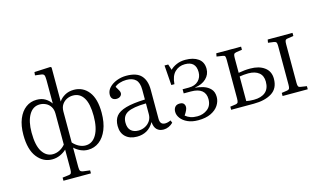

<svg xmlns="http://www.w3.org/2000/svg" viewBox="-108 -1106 2795 1666"><g transform="rotate(-15 1289.5 -273.5)"><path d="M281 218V190L338 183Q355 181 360 170.5Q365 160 365 136V-39Q341 -16 307.5 -1Q274 14 236 14Q156 14 102 -54.5Q48 -123 48 -256Q48 -339 72.5 -398.5Q97 -458 139.5 -489.5Q182 -521 237 -521Q282 -521 313.5 -502Q345 -483 365 -453V-663Q365 -698 358.5 -709.5Q352 -721 327 -723L279 -729L282 -758L427 -765L436 -758V-452Q455 -481 490 -501Q525 -521 571 -521Q653 -521 703.5 -456.5Q754 -392 754 -267Q754 -179 728.5 -116Q703 -53 659 -19.5Q615 14 558 14Q523 14 491.5 -0.5Q460 -15 436 -38V137Q436 161 442 170.5Q448 180 465 183L528 191V218ZM253 -28Q284 -28 313 -42.5Q342 -57 365 -84V-362Q365 -399 349 -424.5Q333 -450 307 -462.5Q281 -475 253 -475Q191 -475 156.5 -416Q122 -357 122 -257Q122 -140 158.5 -84Q195 -28 253 -28ZM547 -28Q609 -28 644.5 -89Q680 -150 680 -257Q680 -367 646.5 -421Q613 -475 551 -475Q522 -475 496 -462.5Q470 -450 453 -425Q436 -400 436 -362V-84Q459 -58 488 -43Q517 -28 547 -28Z M998 14Q934 14 896 -21Q858 -56 858 -119Q858 -173 884.5 -206.5Q911 -240 974 -258Q1037 -276 1146 -280V-368Q1146 -431 1117.5 -458.5Q1089 -486 1034 -486Q1002 -486 973 -476.5Q944 -467 929 -452Q946 -425 952.5 -411.5Q959 -398 959 -389Q959 -372 945.5 -360.5Q932 -349 910 -349Q888 -349 875 -361.5Q862 -374 862 -397Q862 -433 888 -461Q914 -489 955.5 -505Q997 -521 1042 -521Q1135 -521 1176 -476.5Q1217 -432 1217 -349V-88Q1217 -34 1263 -34Q1286 -34 1314 -47L1323 -24Q1305 -6 1282.5 4Q1260 14 1237 14Q1199 14 1176.5 -8Q1154 -30 1151 -76Q1124 -29 1085.5 -7.5Q1047 14 998 14ZM1024 -34Q1056 -34 1084 -48.5Q1112 -63 1129 -88.5Q1146 -114 1146 -149V-245Q1030 -243 980.5 -217Q931 -191 931 -129Q931 -81 956 -57.5Q981 -34 1024 -34Z M1548 14Q1493 14 1453.5 -4Q1414 -22 1393 -50Q1372 -78 1372 -108Q1372 -135 1386 -151.5Q1400 -168 1427 -168Q1453 -168 1463.5 -155.5Q1474 -143 1474 -125Q1474 -101 1443 -56Q1463 -39 1488.5 -30Q1514 -21 1549 -21Q1602 -21 1641 -51.5Q1680 -82 1680 -141Q1680 -191 1647.5 -217.5Q1615 -244 1550 -244H1485V-281H1542Q1596 -281 1627 -311.5Q1658 -342 1658 -389Q1658 -486 1560 -486Q1506 -486 1469.5 -450.5Q1433 -415 1428 -342H1400L1387 -521H1420L1437 -469Q1458 -491 1493.5 -506.5Q1529 -522 1573 -522Q1645 -522 1688.5 -491Q1732 -460 1732 -399Q1732 -348 1694.5 -312Q1657 -276 1594 -268V-266Q1631 -263 1668 -251Q1705 -239 1729.5 -212.5Q1754 -186 1754 -140Q1754 -101 1731 -65.5Q1708 -30 1662 -8Q1616 14 1548 14Z M1846 0V-28L1895 -35Q1912 -38 1916.5 -48Q1921 -58 1921 -83V-426Q1921 -451 1917 -460Q1913 -469 1896 -471L1843 -479L1848 -507H2071V-479L2018 -471Q2001 -468 1996.5 -458.5Q1992 -449 1992 -426V-293Q2022 -298 2045.5 -300.5Q2069 -303 2098 -303Q2177 -303 2225.5 -267Q2274 -231 2274 -165Q2274 -78 2212 -39Q2150 0 2050 0ZM2308 0V-28L2356 -35Q2374 -38 2378.5 -48Q2383 -58 2383 -81V-428Q2383 -451 2378.5 -460Q2374 -469 2357 -472L2305 -479L2310 -507H2533V-479L2481 -471Q2463 -469 2458.5 -459Q2454 -449 2454 -427V-78Q2454 -56 2459 -47Q2464 -38 2481 -36L2534 -28V0ZM2060 -33Q2126 -33 2163 -64Q2200 -95 2200 -158Q2200 -212 2165.5 -239.5Q2131 -267 2071 -267Q2048 -267 2030 -265Q2012 -263 1992 -260V-39Q2009 -36 2024 -34.5Q2039 -33 2060 -33Z"/></g></svg>

Font: Literata 36pt Light
Style: Regular
Weight: 300
Designer: Latin by Veronika Burian and Jose Scaglione. Greek by Irene Vlachou. Cyrillic by Vera Evstafieva.
Foundry: TypeTogether
Version: Version 3.002